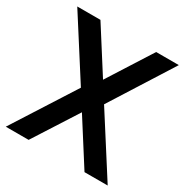

<svg xmlns="http://www.w3.org/2000/svg" viewBox="-162 -830 924 961"><g transform="rotate(30 300.0 -350.0)"><path d="M372 -343 591 0H457L296 -253L134 0H2L230 -357L11 -700H145L306 -447L467 -700H598Z"/></g></svg>

Font: KoHo SemiBold
Style: Regular
Weight: 600
Designer: Cadson Demak & Katatrad Team
Foundry: Cadson Demak Co.,Ltd.
Version: Version 1.000; ttfautohint (v1.6)